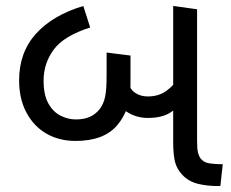

<svg xmlns="http://www.w3.org/2000/svg" viewBox="-20 -623 774 643"><path d="M233 -151Q178 -151 135.5 -175.5Q93 -200 68.5 -246Q44 -292 44 -354Q44 -447 100 -509.5Q156 -572 259 -603L282 -531Q194 -503 160 -457Q126 -411 126 -353Q126 -305 142 -276.5Q158 -248 183 -235.5Q208 -223 234 -223Q262 -223 281.5 -232Q301 -241 314 -258Q327 -275 332 -299Q337 -323 337 -369V-447L417 -437V-335Q417 -256 372.5 -203.5Q328 -151 233 -151ZM475 -228Q435 -228 402.5 -250Q370 -272 349 -333L404 -357Q414 -325 432 -312.5Q450 -300 475 -300Q511 -300 537 -318.5Q563 -337 585 -371L602 -291Q576 -261 548 -244.5Q520 -228 475 -228ZM708 0Q673 0 642.5 -7.5Q612 -15 591 -37Q572 -57 566 -81.5Q560 -106 560 -148V-603L640 -592V-152Q640 -125 643 -112.5Q646 -100 652 -92Q663 -78 684 -75.5Q705 -73 726 -73L718 0Z"/></svg>

Font: lguzrati15
Style: Book
Weight: 400
Designer: Jelle Bosma - Monotype Design Team, Universal Thirst
Foundry: Monotype Imaging Inc.
Version: Version 2.106